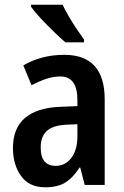

<svg xmlns="http://www.w3.org/2000/svg" viewBox="-20 -786 528 816"><path d="M253 -553Q425 -553 425 -363V0H340L321 -74H318Q291 -31 258 -10.5Q225 10 172 10Q104 10 69.5 -38Q35 -86 35 -157Q35 -241 86 -284.5Q137 -328 235 -332L309 -335V-361Q309 -461 236 -461Q207 -461 177 -451Q147 -441 114 -424L79 -508Q116 -530 160 -541.5Q204 -553 253 -553ZM261 -256Q204 -253 178.5 -229Q153 -205 153 -160Q153 -119 169.5 -100Q186 -81 216 -81Q257 -81 283 -114.5Q309 -148 309 -208V-258ZM246 -766Q256 -744 272.5 -716Q289 -688 306.5 -662Q324 -636 337 -618V-606H258Q238 -623 209 -651Q180 -679 153 -708Q126 -737 112 -757V-766Z"/></svg>

Font: Noto Sans Condensed SemiBold
Style: Regular
Weight: 600
Width: 3
Designer: Monotype Design Team
Foundry: Monotype Imaging Inc.
Version: Version 2.013; ttfautohint (v1.8.4.7-5d5b)